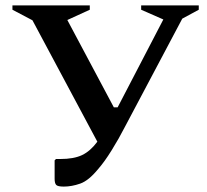

<svg xmlns="http://www.w3.org/2000/svg" viewBox="-20 -680 766 710"><path d="M343 -55Q308 -12 276.5 -1Q245 10 216 10Q194 10 188 4Q182 -2 182 -19V-87L187 -92H203Q253 -92 283.5 -106.5Q314 -121 340 -156L100 -605L26 -644V-660H312V-644L229 -606L401 -283H415L584 -608L502 -644V-660H715V-644L654 -611L442 -211Q420 -168 393 -124.5Q366 -81 343 -55Z"/></svg>

Font: Spectral SemiBold
Style: Regular
Weight: 600
Designer: Jean-Baptiste Levee
Foundry: Production Type
Version: Version 2.001